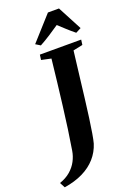

<svg xmlns="http://www.w3.org/2000/svg" viewBox="-300 -1069 909 1306"><g transform="rotate(-20 154.0 -416.0)"><path d="M-71 163 -91.5 124.5Q-44.5 108.5 -12.8 81Q19 53.5 37.2 18.8Q55.5 -16 61.5 -53.5Q73 -122.5 84 -200.5Q95 -278.5 105.2 -361.5Q115.5 -444.5 125.2 -528Q135 -611.5 143.5 -691L73.5 -706L78.5 -743H377.5L372.5 -706L303.5 -691.5Q292.5 -602 282.5 -518Q272.5 -434 263.5 -359.2Q254.5 -284.5 246 -223.2Q237.5 -162 230 -117.2Q222.5 -72.5 216 -49Q198.5 7 160.2 50.5Q122 94 64 122.5Q6 151 -71 163ZM72.5 -820.5 228 -993.5H308L400.5 -818L362 -798Q333.5 -821 307 -845.2Q280.5 -869.5 255 -893Q218.5 -868 182.2 -844.5Q146 -821 106.5 -799.5Z"/></g></svg>

Font: Merriweather 72pt ExtraBold
Style: Italic
Weight: 800
Italic angle: -7.8°
Version: Version 2.101